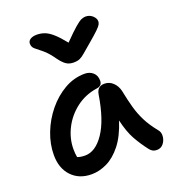

<svg xmlns="http://www.w3.org/2000/svg" viewBox="-143 -903 929 1024"><g transform="rotate(-20 321.0 -391.0)"><path d="M203 10Q132 10 89.5 -35Q47 -80 47 -155Q47 -217 71 -279Q95 -341 137 -392.5Q179 -444 233.5 -475.5Q288 -507 350 -507Q377 -507 396 -490.5Q415 -474 415 -444Q415 -415 384 -411Q316 -401 264.5 -361.5Q213 -322 184.5 -265.5Q156 -209 156 -149Q156 -136 157 -125Q158 -114 160 -103Q177 -96 204 -96Q263 -96 311.5 -167.5Q360 -239 382 -377Q389 -421 430 -421Q458 -421 478.5 -401.5Q499 -382 506 -352Q517 -297 529 -254Q541 -211 561 -171.5Q581 -132 616 -89Q629 -74 627 -51Q625 -28 611 -10.5Q597 7 574 7Q559 7 549 1Q539 -5 532 -15Q501 -55 477 -98Q453 -141 437 -210Q411 -129 373 -81Q335 -33 291 -11.5Q247 10 203 10ZM458 -792Q481 -792 497.5 -777Q514 -762 514 -745Q514 -737 509.5 -728Q505 -719 487 -701.5Q469 -684 431 -652Q401 -627 383.5 -611.5Q366 -596 352 -589.5Q338 -583 316 -583Q292 -583 275 -594Q258 -605 238 -632Q208 -675 183.5 -694.5Q159 -714 144.5 -726Q130 -738 130 -757Q130 -772 143.5 -781Q157 -790 181 -790Q203 -790 224 -782.5Q245 -775 269.5 -753.5Q294 -732 326 -692Q372 -739 396.5 -760Q421 -781 434 -786.5Q447 -792 458 -792Z"/></g></svg>

Font: Shantell Sans Normal
Style: Regular
Weight: 500
Designer: Stephen Nixon, Anya Danilova, Shantell Martin
Foundry: Arrow Type
Version: Version 1.009;[a7da0bfa3]